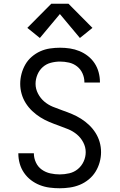

<svg xmlns="http://www.w3.org/2000/svg" viewBox="-20 -998 640 1026"><path d="M299 8Q272 8 245 4.5Q218 1 192.5 -9Q167 -19 145.5 -35.5Q124 -52 108.5 -74.5Q93 -97 85.5 -123.5Q78 -150 78 -177Q78 -177 78 -178Q78 -179 78 -179H161Q161 -179 161 -178.5Q161 -178 161 -178Q161 -153 172 -129.5Q183 -106 203.5 -91.5Q224 -77 249 -71.5Q274 -66 299 -66Q325 -66 350.5 -72Q376 -78 396 -94.5Q416 -111 427 -135Q438 -159 438 -185Q438 -212 425 -237Q412 -262 391 -279.5Q370 -297 344.5 -307.5Q319 -318 293.5 -327Q268 -336 243 -346.5Q218 -357 195 -371.5Q172 -386 152 -405Q132 -424 117.5 -447Q103 -470 95.5 -496.5Q88 -523 88 -550Q88 -577 95 -603.5Q102 -630 115.5 -653.5Q129 -677 150 -695Q171 -713 195.5 -724Q220 -735 247 -739Q274 -743 301 -743Q328 -743 354 -739Q380 -735 404.5 -725Q429 -715 450 -698.5Q471 -682 485.5 -660Q500 -638 507 -612Q514 -586 514 -560Q514 -559 514 -558.5Q514 -558 514 -557H431Q431 -557 431 -557.5Q431 -558 431 -559Q431 -583 421 -605.5Q411 -628 392 -643Q373 -658 349 -663.5Q325 -669 301 -669Q276 -669 251.5 -662.5Q227 -656 208.5 -639.5Q190 -623 180 -599Q170 -575 170 -550Q170 -523 183 -498Q196 -473 216.5 -455.5Q237 -438 262.5 -427.5Q288 -417 314 -408Q340 -399 365 -388.5Q390 -378 413 -363.5Q436 -349 456 -330Q476 -311 490.5 -288Q505 -265 512.5 -239Q520 -213 520 -185Q520 -158 512.5 -131Q505 -104 490.5 -80.5Q476 -57 454 -39Q432 -21 406.5 -10.5Q381 0 353.5 4Q326 8 299 8ZM193 -795 126 -849 254 -978H346L474 -849L407 -795L300 -923Z"/></svg>

Font: Iosevka Curly Extended
Style: Regular
Weight: 400
Width: 7
Monospace: yes
Designer: Belleve Invis
Foundry: Belleve Invis
Version: Version 11.1.0; ttfautohint (v1.8.3)